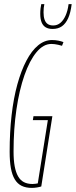

<svg xmlns="http://www.w3.org/2000/svg" viewBox="-20 -905 369 935"><path d="M135 10Q106 10 85.5 0Q65 -10 52 -31.5Q39 -53 33 -86.5Q27 -120 27 -166Q27 -261 36.5 -344Q46 -427 64.5 -494Q83 -561 108.5 -609.5Q134 -658 165.5 -684Q197 -710 233 -710Q250 -710 264.5 -707Q279 -704 289 -700L282 -682Q272 -685 263 -687Q254 -689 246 -690Q238 -691 230 -691Q191 -691 157.5 -650.5Q124 -610 99 -538.5Q74 -467 60 -372Q46 -277 46 -167Q46 -125 51.5 -95.5Q57 -66 68 -46.5Q79 -27 96.5 -18Q114 -9 138 -9Q145 -9 152 -10Q159 -11 164 -12L213 -320H140L143 -339H235L181 3Q172 6 159.5 8Q147 10 135 10ZM236 -764Q216 -764 202.5 -772Q189 -780 182.5 -796.5Q176 -813 176 -838Q176 -851 177.5 -864Q179 -877 181 -885H196Q194 -876 193 -866.5Q192 -857 192 -845Q192 -824 197 -809.5Q202 -795 212.5 -788Q223 -781 239 -781Q259 -781 274 -793.5Q289 -806 299.5 -829.5Q310 -853 314 -885H329Q324 -843 312 -816.5Q300 -790 281.5 -777Q263 -764 236 -764Z"/></svg>

Font: Georama
Style: Italic
Weight: 400
Width: 2
Italic angle: -9°
Designer: Jean-Baptiste Levee
Foundry: Production Type
Version: Version 1.000